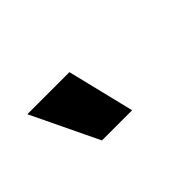

<svg xmlns="http://www.w3.org/2000/svg" viewBox="-31 -865 400 400"><g transform="rotate(-45 169.0 -665.0)"><path d="M41 -739.3H165L201.2 -590.8H112.3Z"/></g></svg>

Font: Post No Bills Colombo
Style: ExtraBold
Weight: 900
Designer: Kosala Senevirathne, Siva Puranthara, Lasantha Premarathna, Tharique Azeez
Foundry: Mooniak
Version: Version 1.220 ; ttfautohint (v1.5)